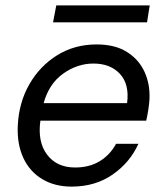

<svg xmlns="http://www.w3.org/2000/svg" viewBox="-20 -681 610 713"><path d="M246 12Q183 12 136.5 -16Q90 -44 66.5 -95Q43 -146 46 -214Q50 -300 89 -368Q128 -436 192.5 -476Q257 -516 339 -516Q407 -516 451.5 -488Q496 -460 517 -413.5Q538 -367 535 -311Q534 -294 530.5 -272Q527 -250 523 -233H130Q119 -154 155 -106.5Q191 -59 259 -59Q312 -59 350.5 -82.5Q389 -106 411 -147H494Q463 -78 398.5 -33Q334 12 246 12ZM327 -445Q267 -445 214.5 -407.5Q162 -370 142 -298H452Q461 -368 425.5 -406.5Q390 -445 327 -445ZM177 -598 189 -661H536L526 -598Z"/></svg>

Font: DM Sans Italic
Style: Regular
Weight: 400
Italic angle: -10°
Designer: Colophon Foundry, Jonny Pinhorn
Foundry: Colophon Foundry
Version: Version 4.004; ttfautohint (v1.8.4.7-5d5b)